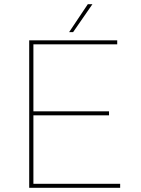

<svg xmlns="http://www.w3.org/2000/svg" viewBox="-20 -894 671 914"><path d="M119 -702H538V-683H139V-364H499V-345H139V-19H552V0H119ZM420 -874 328 -741H309L398 -874Z"/></svg>

Font: Josefin Sans Thin Thin
Style: Regular
Weight: 250
Version: Version 2.001